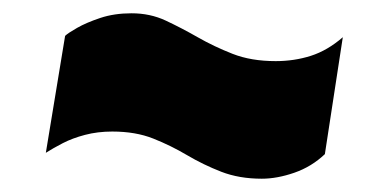

<svg xmlns="http://www.w3.org/2000/svg" viewBox="-20 -461 572 289"><path d="M469 -229Q449 -210 423 -201Q397 -192 374 -192Q340 -192 313 -202.5Q286 -213 261.5 -227.5Q237 -242 210.5 -252.5Q184 -263 149 -263Q127 -263 108 -258Q89 -253 74.5 -245.5Q60 -238 49 -231L78 -407Q82 -411 96 -419Q110 -427 131 -434Q152 -441 178 -441Q206 -441 229.5 -430Q253 -419 277.5 -405Q302 -391 330 -380Q358 -369 395 -369Q423 -369 448 -377Q473 -385 496 -405Z"/></svg>

Font: Georama ExtraCondensed Thin Black
Style: Italic
Weight: 900
Italic angle: -9°
Version: Version 1.001